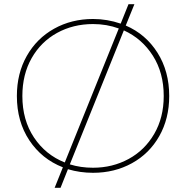

<svg xmlns="http://www.w3.org/2000/svg" viewBox="-20 -804 882 910"><path d="M278 -11Q178 -50 119 -139Q60 -228 60 -349Q60 -456 107 -539Q154 -622 236.5 -668Q319 -714 421 -714Q488 -714 552 -692L589 -784H617L576 -683Q671 -642 726.5 -554Q782 -466 782 -349Q782 -242 735 -159Q688 -76 605.5 -30.5Q523 15 421 15Q359 15 302 -2L267 86H239ZM543 -669Q486 -690 421 -690Q327 -690 250.5 -648Q174 -606 130 -528.5Q86 -451 86 -349Q86 -235 141 -152.5Q196 -70 287 -34ZM756 -349Q756 -459 704.5 -540Q653 -621 567 -660L311 -25Q362 -9 421 -9Q513 -9 589.5 -50.5Q666 -92 711 -169.5Q756 -247 756 -349Z"/></svg>

Font: Prompt Thin
Style: Regular
Weight: 250
Designer: Katatrad Team
Foundry: CadsonDemak
Version: Version 1.001